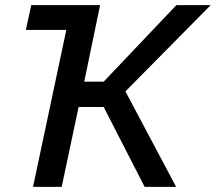

<svg xmlns="http://www.w3.org/2000/svg" viewBox="-20 -730 843 750"><path d="M109 0 239 -613H81L102 -710H371L309 -411H385L669 -710H803L470 -373L668 0H545L385 -312H287L221 0Z"/></svg>

Font: Raleway SemiBold
Style: Italic
Weight: 600
Italic angle: -12°
Designer: Matt McInerney, Pablo Impallari, Rodrigo Fuenzalida
Foundry: Matt McInerney, Pablo Impallari, Rodrigo Fuenzalida
Version: Version 4.026